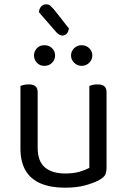

<svg xmlns="http://www.w3.org/2000/svg" viewBox="-20 -859 590 892"><path d="M75 -169V-260H155V-173Q155 -109 189 -81Q223 -53 283 -53Q323 -53 351 -61.5Q379 -70 395 -79V-260H475V-82Q475 -61 469.5 -48.5Q464 -36 443 -24Q421 -11 380 1Q339 13 282 13Q216 13 169.5 -6.5Q123 -26 99 -66.5Q75 -107 75 -169ZM475 -208H395V-460Q400 -462 410.5 -464.5Q421 -467 432 -467Q454 -467 464.5 -458.5Q475 -450 475 -430ZM155 -208H75V-460Q80 -462 90.5 -464.5Q101 -467 113 -467Q134 -467 144.5 -458.5Q155 -450 155 -430ZM236 -601Q236 -582 222 -567.5Q208 -553 186 -553Q165 -553 151.5 -567.5Q138 -582 138 -601Q138 -621 151.5 -635Q165 -649 186 -649Q208 -649 222 -635Q236 -621 236 -601ZM409 -601Q409 -582 394.5 -567.5Q380 -553 359 -553Q339 -553 324.5 -567.5Q310 -582 310 -601Q310 -621 324.5 -635Q339 -649 359 -649Q380 -649 394.5 -635Q409 -621 409 -601ZM241 -710 161 -802Q162 -819 171.5 -829Q181 -839 194 -839Q206 -839 213.5 -832.5Q221 -826 230 -816L300 -727Q298 -710 289.5 -702Q281 -694 270 -694Q262 -694 255.5 -698Q249 -702 241 -710Z"/></svg>

Font: Baloo Paaji 2
Style: Regular
Weight: 400
Designer: Shuchita Grover, Noopur Datye and Ek Type
Foundry: Ek Type
Version: Version 1.700